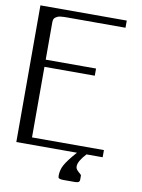

<svg xmlns="http://www.w3.org/2000/svg" viewBox="-102 -860 808 1095"><g transform="rotate(10 302.0 -313.0)"><path d="M541.5 -791.5V-750H208.5Q194.3 -750 187.3 -749.8Q180.2 -749.5 168.5 -748.5Q156.7 -747.6 150.6 -744.9Q144.5 -742.2 137.7 -737.8Q130.9 -733.4 127.9 -726.1Q125 -718.8 125 -708.5V-491.7H416.5V-450.2H125V-41.5H541.5V0H447.8Q404.3 46.9 404.3 76.2Q404.3 88.9 412.6 98.1Q420.9 107.4 429.2 113.8Q437.5 120.1 437.5 125V146Q437.5 151.4 437 153.8Q436.5 156.2 433.8 159.9Q431.2 163.6 424.3 165Q417.5 166.5 406.2 166.5H343.8Q328.6 166.5 321.8 163.8Q314.9 161.1 313.7 157.7Q312.5 154.3 312.5 146Q312.5 113.8 328.9 83.7Q345.2 53.7 392.6 0H41.5V-791.5Z"/></g></svg>

Font: Gputeks
Style: Regular
Weight: 500
Version: Version 0.9